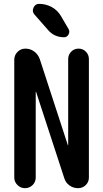

<svg xmlns="http://www.w3.org/2000/svg" viewBox="-20 -985 540 1005"><path d="M298.8 -901.4 338.9 -833Q346.7 -819.3 338.9 -804.7Q331.1 -790 315.4 -790Q264.6 -790 232.4 -827.1L160.2 -909.2Q146.5 -924.8 155.3 -944.8Q164.1 -964.8 184.6 -964.8Q219.7 -964.8 250.5 -948.2Q281.2 -931.6 298.8 -901.4ZM54.7 -55.7V-671.9Q54.7 -696.3 71.8 -713.4Q88.9 -730.5 113.3 -730.5Q138.7 -730.5 159.2 -715.3Q179.7 -700.2 188.5 -674.8L335 -225.6Q335 -224.6 335.9 -224.6Q336.9 -224.6 336.9 -225.6V-675.8Q336.9 -698.2 352.5 -714.4Q368.2 -730.5 391.1 -730.5Q414.1 -730.5 429.7 -714.4Q445.3 -698.2 445.3 -675.8V-55.7Q445.3 -32.2 428.7 -16.1Q412.1 0 388.7 0Q363.3 0 343.3 -14.6Q323.2 -29.3 316.4 -52.7L168.9 -503.9Q168.9 -504.9 168 -504.9Q167 -504.9 167 -503.9V-55.7Q167 -32.2 150.4 -16.1Q133.8 0 110.8 0Q87.9 0 71.3 -16.6Q54.7 -33.2 54.7 -55.7Z"/></svg>

Font: Rounded-X Mgen+ 1m medium
Style: Regular
Weight: 500
Designer: [Source Han Sans]
Ryoko NISHIZUKA  (kana & ideographs); Paul D. Hunt (Latin, Greek & Cyrillic); Wenlong ZHANG  (bopomofo
Version: Version 1.059.20150602